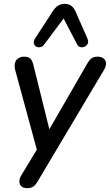

<svg xmlns="http://www.w3.org/2000/svg" viewBox="-20 -789 570 996"><path d="M121 187Q102 187 91.5 178Q81 169 80.5 154Q80 139 89 123L184 -34L177 9L59 -425Q54 -445 57.5 -461Q61 -477 74 -486Q87 -495 105 -495Q127 -495 137.5 -485Q148 -475 154 -449L245 -82H215L432 -458Q443 -478 455 -486.5Q467 -495 487 -495Q506 -495 517.5 -485.5Q529 -476 530 -461.5Q531 -447 521 -429L176 151Q165 170 153 178.5Q141 187 121 187ZM434 -588Q440 -573 435 -562.5Q430 -552 419.5 -547Q409 -542 397.5 -544.5Q386 -547 380 -559L310 -693L209 -558Q201 -547 189 -544.5Q177 -542 167.5 -547.5Q158 -553 155.5 -564Q153 -575 161 -588L254 -731Q266 -750 281 -759.5Q296 -769 315 -769Q334 -769 348 -760Q362 -751 371 -731Z"/></svg>

Font: Nunito ExtraLight SemiBold
Style: Italic
Weight: 600
Italic angle: -9°
Version: Version 3.602